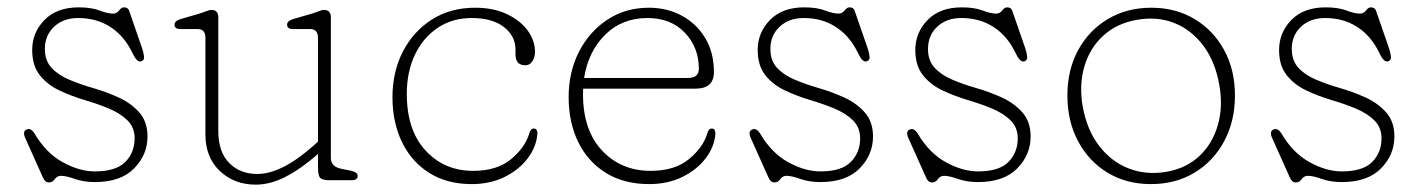

<svg xmlns="http://www.w3.org/2000/svg" viewBox="-20 -490 3858 522"><path d="M192.5 -441Q152.5 -441 127.2 -417.5Q102 -394 102 -357Q102 -325.5 119.8 -306Q137.5 -286.5 167.2 -273.8Q197 -261 233.5 -250.5Q268.5 -240.5 302.5 -225Q336.5 -209.5 358.8 -184.2Q381 -159 381 -119Q381 -69 344.5 -32Q308 5 238 5Q207.5 5 183.5 -3.5Q159.5 -12 146 -12Q135 -12 129 -3Q123 6 113 6Q102 6 96 -9L49 -114Q39 -135.5 56 -139Q65.5 -140.5 74 -127Q105 -74 150.5 -49Q196 -24 238 -24Q295.5 -24 320.8 -49.8Q346 -75.5 346 -114Q346 -143.5 326.5 -162.8Q307 -182 275.8 -195Q244.5 -208 210 -218Q175 -228.5 142.2 -243.8Q109.5 -259 88.5 -285.2Q67.5 -311.5 67.5 -354Q67.5 -401.5 101 -435.8Q134.5 -470 194 -470Q228 -470 250.5 -461.5Q273 -453 287 -453Q297.5 -453 303.8 -461.5Q310 -470 317 -470Q328 -470 331 -461L366 -360Q370 -349 371.5 -337.2Q373 -325.5 363 -323Q352 -320.5 340 -346Q318.5 -391.5 280.8 -416.2Q243 -441 192.5 -441Z M538.5 -124V-387Q538.5 -411 517.5 -411H470.5Q454.5 -411 454.5 -423Q454.5 -433 470.5 -438L525.5 -454Q533 -456.5 541.5 -459.8Q550 -463 554.5 -463Q573.5 -463 573.5 -443V-134Q573.5 -77 603 -47Q632.5 -17 679.5 -17Q746 -17 833.5 -95L844.5 -105V-387Q844.5 -411 823.5 -411H776.5Q760.5 -411 760.5 -423Q760.5 -433 776.5 -438L831.5 -454Q839 -456.5 847.5 -459.8Q856 -463 860.5 -463Q879.5 -463 879.5 -443V-61Q879.5 -36.5 908.5 -31L933.5 -26Q952.5 -22 952.5 -12Q952.5 0 935.5 0H876.5Q857 0 850.8 -6.2Q844.5 -12.5 844.5 -35V-71.5Q800.5 -32.5 758 -10.2Q715.5 12 675.5 12Q616.5 12 577.5 -25.2Q538.5 -62.5 538.5 -124Z M1434.5 -349Q1434.5 -333.5 1427.2 -323Q1420 -312.5 1408.5 -312.5Q1381.5 -312.5 1381.5 -342.5V-355Q1381.5 -392 1350 -416.5Q1318.5 -441 1262.5 -441Q1210 -441 1170.2 -414.5Q1130.5 -388 1108.2 -341.5Q1086 -295 1086 -234.5Q1086 -136 1137 -80.8Q1188 -25.5 1266.5 -25.5Q1331.5 -25.5 1369.8 -57.5Q1408 -89.5 1419 -127.5Q1423 -140.5 1431 -140.5Q1437 -140.5 1439.2 -136.2Q1441.5 -132 1441 -126.5Q1438.5 -91.5 1415.2 -60.2Q1392 -29 1352.5 -9.2Q1313 10.5 1262.5 10.5Q1195.5 10.5 1147.2 -19.8Q1099 -50 1073 -103.5Q1047 -157 1047 -226Q1047 -294.5 1075.2 -349.5Q1103.5 -404.5 1154 -436.8Q1204.5 -469 1271.5 -469Q1322 -469 1358.5 -451.5Q1395 -434 1414.8 -406.8Q1434.5 -379.5 1434.5 -349Z M1921 -294Q1921 -249 1871 -249H1565.5Q1565 -242 1565 -235Q1565 -136 1616.8 -80.8Q1668.5 -25.5 1749 -25.5Q1814.5 -25.5 1853.2 -57.5Q1892 -89.5 1903 -127.5Q1906.5 -140.5 1915 -140.5Q1921 -140.5 1923 -136.2Q1925 -132 1925 -126.5Q1922.5 -91.5 1899 -60.2Q1875.5 -29 1835.8 -9.2Q1796 10.5 1744.5 10.5Q1676.5 10.5 1627.5 -19.8Q1578.5 -50 1552.2 -103.5Q1526 -157 1526 -226Q1526 -294.5 1554.2 -349.5Q1582.5 -404.5 1631.8 -436.8Q1681 -469 1744 -469Q1794 -469 1834 -447.2Q1874 -425.5 1897.5 -386.2Q1921 -347 1921 -294ZM1740 -441Q1671.5 -441 1625.5 -395.8Q1579.5 -350.5 1568 -278H1850Q1880 -278 1880 -303Q1880 -361 1842 -401Q1804 -441 1740 -441Z M2165 -441Q2125 -441 2099.8 -417.5Q2074.5 -394 2074.5 -357Q2074.5 -325.5 2092.2 -306Q2110 -286.5 2139.8 -273.8Q2169.5 -261 2206 -250.5Q2241 -240.5 2275 -225Q2309 -209.5 2331.2 -184.2Q2353.5 -159 2353.5 -119Q2353.5 -69 2317 -32Q2280.5 5 2210.5 5Q2180 5 2156 -3.5Q2132 -12 2118.5 -12Q2107.5 -12 2101.5 -3Q2095.5 6 2085.5 6Q2074.5 6 2068.5 -9L2021.5 -114Q2011.5 -135.5 2028.5 -139Q2038 -140.5 2046.5 -127Q2077.5 -74 2123 -49Q2168.5 -24 2210.5 -24Q2268 -24 2293.2 -49.8Q2318.5 -75.5 2318.5 -114Q2318.5 -143.5 2299 -162.8Q2279.5 -182 2248.2 -195Q2217 -208 2182.5 -218Q2147.5 -228.5 2114.8 -243.8Q2082 -259 2061 -285.2Q2040 -311.5 2040 -354Q2040 -401.5 2073.5 -435.8Q2107 -470 2166.5 -470Q2200.5 -470 2223 -461.5Q2245.5 -453 2259.5 -453Q2270 -453 2276.2 -461.5Q2282.5 -470 2289.5 -470Q2300.5 -470 2303.5 -461L2338.5 -360Q2342.5 -349 2344 -337.2Q2345.5 -325.5 2335.5 -323Q2324.5 -320.5 2312.5 -346Q2291 -391.5 2253.2 -416.2Q2215.5 -441 2165 -441Z M2593.5 -441Q2553.5 -441 2528.2 -417.5Q2503 -394 2503 -357Q2503 -325.5 2520.8 -306Q2538.5 -286.5 2568.2 -273.8Q2598 -261 2634.5 -250.5Q2669.5 -240.5 2703.5 -225Q2737.5 -209.5 2759.8 -184.2Q2782 -159 2782 -119Q2782 -69 2745.5 -32Q2709 5 2639 5Q2608.5 5 2584.5 -3.5Q2560.5 -12 2547 -12Q2536 -12 2530 -3Q2524 6 2514 6Q2503 6 2497 -9L2450 -114Q2440 -135.5 2457 -139Q2466.5 -140.5 2475 -127Q2506 -74 2551.5 -49Q2597 -24 2639 -24Q2696.5 -24 2721.8 -49.8Q2747 -75.5 2747 -114Q2747 -143.5 2727.5 -162.8Q2708 -182 2676.8 -195Q2645.5 -208 2611 -218Q2576 -228.5 2543.2 -243.8Q2510.5 -259 2489.5 -285.2Q2468.5 -311.5 2468.5 -354Q2468.5 -401.5 2502 -435.8Q2535.5 -470 2595 -470Q2629 -470 2651.5 -461.5Q2674 -453 2688 -453Q2698.5 -453 2704.8 -461.5Q2711 -470 2718 -470Q2729 -470 2732 -461L2767 -360Q2771 -349 2772.5 -337.2Q2774 -325.5 2764 -323Q2753 -320.5 2741 -346Q2719.5 -391.5 2681.8 -416.2Q2644 -441 2593.5 -441Z M3110 -469Q3176.5 -469 3227.8 -438.2Q3279 -407.5 3308.2 -353.8Q3337.5 -300 3337.5 -230.5Q3337.5 -160.5 3308.2 -106Q3279 -51.5 3227.5 -20.5Q3176 10.5 3109 10.5Q3042.5 10.5 2991.2 -20.5Q2940 -51.5 2911 -106Q2882 -160.5 2882 -230.5Q2882 -300 2911.2 -353.8Q2940.5 -407.5 2992 -438.2Q3043.5 -469 3110 -469ZM3152 -23Q3205.5 -32.5 3241 -66Q3276.5 -99.5 3291 -149.8Q3305.5 -200 3295 -259Q3284 -322 3252 -365.2Q3220 -408.5 3173.2 -427.2Q3126.5 -446 3070.5 -436Q3016 -426.5 2979.5 -393Q2943 -359.5 2928.2 -309.5Q2913.5 -259.5 2923.5 -201Q2935 -137 2968 -93.8Q3001 -50.5 3048.8 -32Q3096.5 -13.5 3152 -23Z M3582.5 -441Q3542.5 -441 3517.2 -417.5Q3492 -394 3492 -357Q3492 -325.5 3509.8 -306Q3527.5 -286.5 3557.2 -273.8Q3587 -261 3623.5 -250.5Q3658.5 -240.5 3692.5 -225Q3726.5 -209.5 3748.8 -184.2Q3771 -159 3771 -119Q3771 -69 3734.5 -32Q3698 5 3628 5Q3597.5 5 3573.5 -3.5Q3549.5 -12 3536 -12Q3525 -12 3519 -3Q3513 6 3503 6Q3492 6 3486 -9L3439 -114Q3429 -135.5 3446 -139Q3455.5 -140.5 3464 -127Q3495 -74 3540.5 -49Q3586 -24 3628 -24Q3685.5 -24 3710.8 -49.8Q3736 -75.5 3736 -114Q3736 -143.5 3716.5 -162.8Q3697 -182 3665.8 -195Q3634.5 -208 3600 -218Q3565 -228.5 3532.2 -243.8Q3499.5 -259 3478.5 -285.2Q3457.5 -311.5 3457.5 -354Q3457.5 -401.5 3491 -435.8Q3524.5 -470 3584 -470Q3618 -470 3640.5 -461.5Q3663 -453 3677 -453Q3687.5 -453 3693.8 -461.5Q3700 -470 3707 -470Q3718 -470 3721 -461L3756 -360Q3760 -349 3761.5 -337.2Q3763 -325.5 3753 -323Q3742 -320.5 3730 -346Q3708.5 -391.5 3670.8 -416.2Q3633 -441 3582.5 -441Z"/></svg>

Font: Fraunces 9pt S100 Thin
Style: Regular
Weight: 100
Version: Version 1.000; ttfautohint (v1.8.3)